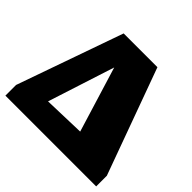

<svg xmlns="http://www.w3.org/2000/svg" viewBox="-178 -826 993 993"><g transform="rotate(45 318.0 -330.0)"><path d="M438 -660 650 -78V0H-14V-78L191 -660ZM163 -135 391 -142 281 -501Z"/></g></svg>

Font: Piazzolla SC Black
Style: Regular
Weight: 900
Designer: Juan Pablo del Peral
Foundry: Huerta Tipografica
Version: Version 1.330